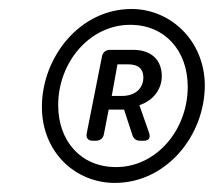

<svg xmlns="http://www.w3.org/2000/svg" viewBox="-20 -730 476 427"><path d="M73.2 -492.2C73.2 -391.6 147.5 -323.2 235.4 -323.2C349.6 -323.2 435.5 -427.7 435.5 -541C434.6 -639.6 359.4 -710 272.5 -710C157.2 -710 73.2 -602.5 73.2 -492.2ZM397.5 -537.1C397.5 -440.4 327.1 -358.4 238.3 -358.4C159.2 -358.4 109.4 -417 109.4 -496.1C109.4 -591.8 179.7 -674.8 269.5 -674.8C347.7 -674.8 397.5 -616.2 397.5 -537.1ZM207 -605.5 172.9 -433.6C170.9 -422.9 175.8 -417 186.5 -417H193.4C202.1 -417 209 -421.9 210.9 -430.7L221.7 -486.3H255.9L274.4 -429.7C277.3 -420.9 283.2 -417 292 -417H299.8C310.5 -417 315.4 -422.9 311.5 -434.6L290 -496.1C320.3 -505.9 339.8 -531.2 339.8 -560.5C339.8 -597.7 315.4 -619.1 276.4 -619.1H224.6C215.8 -619.1 209 -614.3 207 -605.5ZM251 -516.6H228.5L241.2 -586.9H265.6C289.1 -586.9 298.8 -575.2 298.8 -557.6C298.8 -533.2 280.3 -516.6 251 -516.6Z"/></svg>

Font: Ed Sans Neue
Style: Italic
Weight: 400
Italic angle: -11°
Designer: Stephen Hutchings
Version: Version 1.004;PS 001.004;hotconv 1.0.88;makeotf.lib2.5.64775